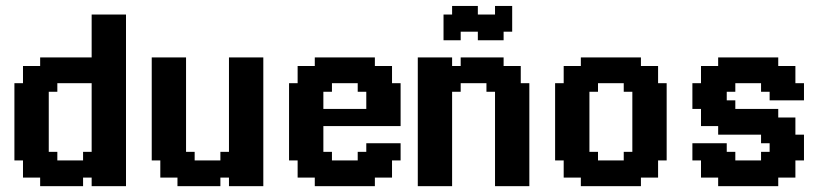

<svg xmlns="http://www.w3.org/2000/svg" viewBox="-20 -638 2834 658"><path d="M411.8 -588.2V-558.8H382.4V-588.2ZM382.4 -588.2V-558.8H352.9V-588.2ZM352.9 -588.2V-558.8H323.5V-588.2ZM323.5 -588.2V-558.8H294.1V-588.2ZM323.5 -558.8V-529.4H294.1V-558.8ZM323.5 -529.4V-500H294.1V-529.4ZM352.9 -529.4V-500H323.5V-529.4ZM382.4 -529.4V-500H352.9V-529.4ZM382.4 -558.8V-529.4H352.9V-558.8ZM411.8 -558.8V-529.4H382.4V-558.8ZM352.9 -558.8V-529.4H323.5V-558.8ZM411.8 -529.4V-500H382.4V-529.4ZM411.8 -500V-470.6H382.4V-500ZM411.8 -470.6V-441.2H382.4V-470.6ZM382.4 -470.6V-441.2H352.9V-470.6ZM352.9 -470.6V-441.2H323.5V-470.6ZM323.5 -470.6V-441.2H294.1V-470.6ZM323.5 -500V-470.6H294.1V-500ZM352.9 -500V-470.6H323.5V-500ZM382.4 -500V-470.6H352.9V-500ZM411.8 -441.2V-411.8H382.4V-441.2ZM382.4 -441.2V-411.8H352.9V-441.2ZM352.9 -441.2V-411.8H323.5V-441.2ZM411.8 -382.4V-352.9H382.4V-382.4ZM411.8 -411.8V-382.4H382.4V-411.8ZM352.9 -29.4V0H323.5V-29.4ZM382.4 -29.4V0H352.9V-29.4ZM411.8 -58.8V-29.4H382.4V-58.8ZM411.8 -88.2V-58.8H382.4V-88.2ZM411.8 -29.4V0H382.4V-29.4ZM264.7 -441.2V-411.8H235.3V-441.2ZM323.5 -441.2V-411.8H294.1V-441.2ZM235.3 -441.2V-411.8H205.9V-441.2ZM205.9 -441.2V-411.8H176.5V-441.2ZM176.5 -441.2V-411.8H147.1V-441.2ZM147.1 -441.2V-411.8H117.6V-441.2ZM117.6 -411.8V-382.4H88.2V-411.8ZM147.1 -411.8V-382.4H117.6V-411.8ZM147.1 -382.4V-352.9H117.6V-382.4ZM88.2 -411.8V-382.4H58.8V-411.8ZM88.2 -382.4V-352.9H58.8V-382.4ZM117.6 -382.4V-352.9H88.2V-382.4ZM147.1 -352.9V-323.5H117.6V-352.9ZM176.5 -352.9V-323.5H147.1V-352.9ZM117.6 -352.9V-323.5H88.2V-352.9ZM88.2 -352.9V-323.5H58.8V-352.9ZM58.8 -352.9V-323.5H29.4V-352.9ZM58.8 -323.5V-294.1H29.4V-323.5ZM58.8 -294.1V-264.7H29.4V-294.1ZM58.8 -264.7V-235.3H29.4V-264.7ZM58.8 -235.3V-205.9H29.4V-235.3ZM58.8 -205.9V-176.5H29.4V-205.9ZM58.8 -176.5V-147.1H29.4V-176.5ZM58.8 -147.1V-117.6H29.4V-147.1ZM58.8 -117.6V-88.2H29.4V-117.6ZM88.2 -117.6V-88.2H58.8V-117.6ZM88.2 -88.2V-58.8H58.8V-88.2ZM88.2 -58.8V-29.4H58.8V-58.8ZM117.6 -58.8V-29.4H88.2V-58.8ZM147.1 -58.8V-29.4H117.6V-58.8ZM176.5 -88.2V-58.8H147.1V-88.2ZM176.5 -117.6V-88.2H147.1V-117.6ZM147.1 -117.6V-88.2H117.6V-117.6ZM147.1 -88.2V-58.8H117.6V-88.2ZM117.6 -88.2V-58.8H88.2V-88.2ZM117.6 -117.6V-88.2H88.2V-117.6ZM117.6 -147.1V-117.6H88.2V-147.1ZM147.1 -147.1V-117.6H117.6V-147.1ZM147.1 -176.5V-147.1H117.6V-176.5ZM147.1 -205.9V-176.5H117.6V-205.9ZM147.1 -235.3V-205.9H117.6V-235.3ZM147.1 -264.7V-235.3H117.6V-264.7ZM147.1 -294.1V-264.7H117.6V-294.1ZM147.1 -323.5V-294.1H117.6V-323.5ZM117.6 -323.5V-294.1H88.2V-323.5ZM117.6 -294.1V-264.7H88.2V-294.1ZM117.6 -264.7V-235.3H88.2V-264.7ZM117.6 -235.3V-205.9H88.2V-235.3ZM117.6 -205.9V-176.5H88.2V-205.9ZM117.6 -176.5V-147.1H88.2V-176.5ZM88.2 -147.1V-117.6H58.8V-147.1ZM88.2 -176.5V-147.1H58.8V-176.5ZM88.2 -205.9V-176.5H58.8V-205.9ZM88.2 -235.3V-205.9H58.8V-235.3ZM88.2 -264.7V-235.3H58.8V-264.7ZM88.2 -294.1V-264.7H58.8V-294.1ZM88.2 -323.5V-294.1H58.8V-323.5ZM176.5 -58.8V-29.4H147.1V-58.8ZM176.5 -29.4V0H147.1V-29.4ZM147.1 -29.4V0H117.6V-29.4ZM205.9 -29.4V0H176.5V-29.4ZM235.3 -29.4V0H205.9V-29.4ZM264.7 -29.4V0H235.3V-29.4ZM323.5 -29.4V0H294.1V-29.4ZM323.5 -58.8V-29.4H294.1V-58.8ZM352.9 -58.8V-29.4H323.5V-58.8ZM382.4 -58.8V-29.4H352.9V-58.8ZM382.4 -294.1V-264.7H352.9V-294.1ZM382.4 -323.5V-294.1H352.9V-323.5ZM411.8 -352.9V-323.5H382.4V-352.9ZM382.4 -382.4V-352.9H352.9V-382.4ZM352.9 -411.8V-382.4H323.5V-411.8ZM323.5 -411.8V-382.4H294.1V-411.8ZM294.1 -411.8V-382.4H264.7V-411.8ZM294.1 -382.4V-352.9H264.7V-382.4ZM323.5 -352.9V-323.5H294.1V-352.9ZM352.9 -352.9V-323.5H323.5V-352.9ZM323.5 -323.5V-294.1H294.1V-323.5ZM323.5 -294.1V-264.7H294.1V-294.1ZM323.5 -264.7V-235.3H294.1V-264.7ZM264.7 -88.2V-58.8H235.3V-88.2ZM235.3 -88.2V-58.8H205.9V-88.2ZM205.9 -88.2V-58.8H176.5V-88.2ZM205.9 -58.8V-29.4H176.5V-58.8ZM235.3 -58.8V-29.4H205.9V-58.8ZM264.7 -58.8V-29.4H235.3V-58.8ZM294.1 -58.8V-29.4H264.7V-58.8ZM323.5 -88.2V-58.8H294.1V-88.2ZM352.9 -88.2V-58.8H323.5V-88.2ZM352.9 -294.1V-264.7H323.5V-294.1ZM352.9 -323.5V-294.1H323.5V-323.5ZM352.9 -382.4V-352.9H323.5V-382.4ZM323.5 -382.4V-352.9H294.1V-382.4ZM264.7 -411.8V-382.4H235.3V-411.8ZM235.3 -411.8V-382.4H205.9V-411.8ZM205.9 -411.8V-382.4H176.5V-411.8ZM176.5 -411.8V-382.4H147.1V-411.8ZM176.5 -382.4V-352.9H147.1V-382.4ZM205.9 -382.4V-352.9H176.5V-382.4ZM235.3 -382.4V-352.9H205.9V-382.4ZM264.7 -382.4V-352.9H235.3V-382.4ZM382.4 -411.8V-382.4H352.9V-411.8ZM382.4 -88.2V-58.8H352.9V-88.2ZM382.4 -352.9V-323.5H352.9V-352.9ZM411.8 -323.5V-294.1H382.4V-323.5ZM411.8 -294.1V-264.7H382.4V-294.1ZM411.8 -117.6V-88.2H382.4V-117.6ZM382.4 -117.6V-88.2H352.9V-117.6ZM352.9 -117.6V-88.2H323.5V-117.6ZM323.5 -117.6V-88.2H294.1V-117.6ZM352.9 -264.7V-235.3H323.5V-264.7ZM382.4 -264.7V-235.3H352.9V-264.7ZM411.8 -264.7V-235.3H382.4V-264.7ZM411.8 -235.3V-205.9H382.4V-235.3ZM411.8 -205.9V-176.5H382.4V-205.9ZM411.8 -176.5V-147.1H382.4V-176.5ZM382.4 -176.5V-147.1H352.9V-176.5ZM382.4 -147.1V-117.6H352.9V-147.1ZM352.9 -147.1V-117.6H323.5V-147.1ZM411.8 -147.1V-117.6H382.4V-147.1ZM323.5 -147.1V-117.6H294.1V-147.1ZM323.5 -176.5V-147.1H294.1V-176.5ZM323.5 -205.9V-176.5H294.1V-205.9ZM323.5 -235.3V-205.9H294.1V-235.3ZM352.9 -235.3V-205.9H323.5V-235.3ZM382.4 -235.3V-205.9H352.9V-235.3ZM382.4 -205.9V-176.5H352.9V-205.9ZM352.9 -176.5V-147.1H323.5V-176.5ZM352.9 -205.9V-176.5H323.5V-205.9ZM264.7 -441.2H294.1V-411.8H264.7ZM264.7 -88.2H294.1V-58.8H264.7ZM264.7 -117.6H294.1V-88.2H264.7Z M882.4 0H852.9V-29.4H882.4ZM852.9 0H823.5V-29.4H852.9ZM823.5 0H794.1V-29.4H823.5ZM882.4 -58.8H852.9V-88.2H882.4ZM882.4 -29.4H852.9V-58.8H882.4ZM823.5 -411.8H794.1V-441.2H823.5ZM852.9 -411.8H823.5V-441.2H852.9ZM882.4 -382.4H852.9V-411.8H882.4ZM882.4 -352.9H852.9V-382.4H882.4ZM882.4 -411.8H852.9V-441.2H882.4ZM735.3 0H705.9V-29.4H735.3ZM794.1 0H764.7V-29.4H794.1ZM705.9 0H676.5V-29.4H705.9ZM676.5 0H647.1V-29.4H676.5ZM647.1 0H617.6V-29.4H647.1ZM617.6 0H588.2V-29.4H617.6ZM588.2 -29.4H558.8V-58.8H588.2ZM617.6 -29.4H588.2V-58.8H617.6ZM617.6 -58.8H588.2V-88.2H617.6ZM558.8 -29.4H529.4V-58.8H558.8ZM558.8 -58.8H529.4V-88.2H558.8ZM588.2 -58.8H558.8V-88.2H588.2ZM617.6 -88.2H588.2V-117.6H617.6ZM647.1 -88.2H617.6V-117.6H647.1ZM588.2 -88.2H558.8V-117.6H588.2ZM558.8 -88.2H529.4V-117.6H558.8ZM529.4 -88.2H500V-117.6H529.4ZM529.4 -117.6H500V-147.1H529.4ZM529.4 -147.1H500V-176.5H529.4ZM529.4 -176.5H500V-205.9H529.4ZM529.4 -205.9H500V-235.3H529.4ZM529.4 -235.3H500V-264.7H529.4ZM529.4 -264.7H500V-294.1H529.4ZM529.4 -294.1H500V-323.5H529.4ZM529.4 -323.5H500V-352.9H529.4ZM558.8 -323.5H529.4V-352.9H558.8ZM558.8 -352.9H529.4V-382.4H558.8ZM558.8 -382.4H529.4V-411.8H558.8ZM588.2 -382.4H558.8V-411.8H588.2ZM617.6 -382.4H588.2V-411.8H617.6ZM617.6 -323.5H588.2V-352.9H617.6ZM617.6 -352.9H588.2V-382.4H617.6ZM588.2 -352.9H558.8V-382.4H588.2ZM588.2 -323.5H558.8V-352.9H588.2ZM588.2 -294.1H558.8V-323.5H588.2ZM617.6 -294.1H588.2V-323.5H617.6ZM617.6 -264.7H588.2V-294.1H617.6ZM617.6 -235.3H588.2V-264.7H617.6ZM617.6 -205.9H588.2V-235.3H617.6ZM617.6 -176.5H588.2V-205.9H617.6ZM617.6 -147.1H588.2V-176.5H617.6ZM617.6 -117.6H588.2V-147.1H617.6ZM588.2 -117.6H558.8V-147.1H588.2ZM588.2 -147.1H558.8V-176.5H588.2ZM588.2 -176.5H558.8V-205.9H588.2ZM588.2 -205.9H558.8V-235.3H588.2ZM588.2 -235.3H558.8V-264.7H588.2ZM588.2 -264.7H558.8V-294.1H588.2ZM558.8 -294.1H529.4V-323.5H558.8ZM558.8 -264.7H529.4V-294.1H558.8ZM558.8 -235.3H529.4V-264.7H558.8ZM558.8 -205.9H529.4V-235.3H558.8ZM558.8 -176.5H529.4V-205.9H558.8ZM558.8 -147.1H529.4V-176.5H558.8ZM558.8 -117.6H529.4V-147.1H558.8ZM617.6 -411.8H588.2V-441.2H617.6ZM794.1 -411.8H764.7V-441.2H794.1ZM794.1 -382.4H764.7V-411.8H794.1ZM823.5 -382.4H794.1V-411.8H823.5ZM852.9 -382.4H823.5V-411.8H852.9ZM852.9 -147.1H823.5V-176.5H852.9ZM852.9 -117.6H823.5V-147.1H852.9ZM882.4 -88.2H852.9V-117.6H882.4ZM852.9 -58.8H823.5V-88.2H852.9ZM823.5 -29.4H794.1V-58.8H823.5ZM794.1 -29.4H764.7V-58.8H794.1ZM764.7 -29.4H735.3V-58.8H764.7ZM764.7 -58.8H735.3V-88.2H764.7ZM764.7 -88.2H735.3V-117.6H764.7ZM794.1 -88.2H764.7V-117.6H794.1ZM823.5 -88.2H794.1V-117.6H823.5ZM794.1 -117.6H764.7V-147.1H794.1ZM794.1 -147.1H764.7V-176.5H794.1ZM794.1 -176.5H764.7V-205.9H794.1ZM794.1 -352.9H764.7V-382.4H794.1ZM823.5 -352.9H794.1V-382.4H823.5ZM823.5 -147.1H794.1V-176.5H823.5ZM823.5 -117.6H794.1V-147.1H823.5ZM823.5 -58.8H794.1V-88.2H823.5ZM794.1 -58.8H764.7V-88.2H794.1ZM735.3 -29.4H705.9V-58.8H735.3ZM705.9 -29.4H676.5V-58.8H705.9ZM676.5 -29.4H647.1V-58.8H676.5ZM647.1 -29.4H617.6V-58.8H647.1ZM647.1 -58.8H617.6V-88.2H647.1ZM676.5 -58.8H647.1V-88.2H676.5ZM705.9 -58.8H676.5V-88.2H705.9ZM735.3 -58.8H705.9V-88.2H735.3ZM852.9 -29.4H823.5V-58.8H852.9ZM852.9 -352.9H823.5V-382.4H852.9ZM852.9 -88.2H823.5V-117.6H852.9ZM882.4 -117.6H852.9V-147.1H882.4ZM882.4 -147.1H852.9V-176.5H882.4ZM882.4 -323.5H852.9V-352.9H882.4ZM852.9 -323.5H823.5V-352.9H852.9ZM823.5 -323.5H794.1V-352.9H823.5ZM794.1 -323.5H764.7V-352.9H794.1ZM823.5 -176.5H794.1V-205.9H823.5ZM852.9 -176.5H823.5V-205.9H852.9ZM882.4 -176.5H852.9V-205.9H882.4ZM882.4 -205.9H852.9V-235.3H882.4ZM882.4 -235.3H852.9V-264.7H882.4ZM882.4 -264.7H852.9V-294.1H882.4ZM852.9 -264.7H823.5V-294.1H852.9ZM852.9 -294.1H823.5V-323.5H852.9ZM823.5 -294.1H794.1V-323.5H823.5ZM882.4 -294.1H852.9V-323.5H882.4ZM794.1 -294.1H764.7V-323.5H794.1ZM794.1 -264.7H764.7V-294.1H794.1ZM794.1 -235.3H764.7V-264.7H794.1ZM794.1 -205.9H764.7V-235.3H794.1ZM823.5 -205.9H794.1V-235.3H823.5ZM852.9 -205.9H823.5V-235.3H852.9ZM852.9 -235.3H823.5V-264.7H852.9ZM823.5 -264.7H794.1V-294.1H823.5ZM823.5 -235.3H794.1V-264.7H823.5ZM588.2 -411.8H558.8V-441.2H588.2ZM558.8 -411.8H529.4V-441.2H558.8ZM529.4 -411.8H500V-441.2H529.4ZM529.4 -382.4H500V-411.8H529.4ZM529.4 -352.9H500V-382.4H529.4Z M1088.2 -441.2H1117.6V-411.8H1088.2ZM1117.6 -441.2H1147.1V-411.8H1117.6ZM1058.8 -441.2H1088.2V-411.8H1058.8ZM1147.1 -441.2H1176.5V-411.8H1147.1ZM1176.5 -441.2H1205.9V-411.8H1176.5ZM1205.9 -441.2H1235.3V-411.8H1205.9ZM1235.3 -441.2H1264.7V-411.8H1235.3ZM1264.7 -411.8H1294.1V-382.4H1264.7ZM1235.3 -411.8H1264.7V-382.4H1235.3ZM1235.3 -382.4H1264.7V-352.9H1235.3ZM1294.1 -411.8H1323.5V-382.4H1294.1ZM1294.1 -382.4H1323.5V-352.9H1294.1ZM1264.7 -382.4H1294.1V-352.9H1264.7ZM1235.3 -352.9H1264.7V-323.5H1235.3ZM1205.9 -352.9H1235.3V-323.5H1205.9ZM1264.7 -352.9H1294.1V-323.5H1264.7ZM1294.1 -352.9H1323.5V-323.5H1294.1ZM1323.5 -352.9H1352.9V-323.5H1323.5ZM1323.5 -323.5H1352.9V-294.1H1323.5ZM1323.5 -147.1H1352.9V-117.6H1323.5ZM1323.5 -117.6H1352.9V-88.2H1323.5ZM1294.1 -117.6H1323.5V-88.2H1294.1ZM1294.1 -88.2H1323.5V-58.8H1294.1ZM1294.1 -58.8H1323.5V-29.4H1294.1ZM1264.7 -58.8H1294.1V-29.4H1264.7ZM1235.3 -58.8H1264.7V-29.4H1235.3ZM1205.9 -88.2H1235.3V-58.8H1205.9ZM1205.9 -117.6H1235.3V-88.2H1205.9ZM1235.3 -117.6H1264.7V-88.2H1235.3ZM1235.3 -88.2H1264.7V-58.8H1235.3ZM1264.7 -88.2H1294.1V-58.8H1264.7ZM1264.7 -117.6H1294.1V-88.2H1264.7ZM1264.7 -147.1H1294.1V-117.6H1264.7ZM1235.3 -147.1H1264.7V-117.6H1235.3ZM1235.3 -323.5H1264.7V-294.1H1235.3ZM1264.7 -323.5H1294.1V-294.1H1264.7ZM1294.1 -147.1H1323.5V-117.6H1294.1ZM1294.1 -323.5H1323.5V-294.1H1294.1ZM1205.9 -58.8H1235.3V-29.4H1205.9ZM1205.9 -29.4H1235.3V0H1205.9ZM1235.3 -29.4H1264.7V0H1235.3ZM1176.5 -29.4H1205.9V0H1176.5ZM1147.1 -29.4H1176.5V0H1147.1ZM1117.6 -29.4H1147.1V0H1117.6ZM1088.2 -29.4H1117.6V0H1088.2ZM1058.8 -29.4H1088.2V0H1058.8ZM1058.8 -58.8H1088.2V-29.4H1058.8ZM1029.4 -58.8H1058.8V-29.4H1029.4ZM1000 -58.8H1029.4V-29.4H1000ZM1000 -88.2H1029.4V-58.8H1000ZM970.6 -117.6H1000V-88.2H970.6ZM1000 -117.6H1029.4V-88.2H1000ZM970.6 -147.1H1000V-117.6H970.6ZM970.6 -176.5H1000V-147.1H970.6ZM970.6 -205.9H1000V-176.5H970.6ZM970.6 -235.3H1000V-205.9H970.6ZM970.6 -264.7H1000V-235.3H970.6ZM970.6 -294.1H1000V-264.7H970.6ZM1000 -294.1H1029.4V-264.7H1000ZM1000 -323.5H1029.4V-294.1H1000ZM970.6 -323.5H1000V-294.1H970.6ZM970.6 -352.9H1000V-323.5H970.6ZM1000 -352.9H1029.4V-323.5H1000ZM1000 -382.4H1029.4V-352.9H1000ZM1000 -411.8H1029.4V-382.4H1000ZM1029.4 -411.8H1058.8V-382.4H1029.4ZM1058.8 -411.8H1088.2V-382.4H1058.8ZM1088.2 -411.8H1117.6V-382.4H1088.2ZM1088.2 -382.4H1117.6V-352.9H1088.2ZM1088.2 -352.9H1117.6V-323.5H1088.2ZM1058.8 -352.9H1088.2V-323.5H1058.8ZM1029.4 -352.9H1058.8V-323.5H1029.4ZM1058.8 -323.5H1088.2V-294.1H1058.8ZM1058.8 -294.1H1088.2V-264.7H1058.8ZM1058.8 -264.7H1088.2V-235.3H1058.8ZM1058.8 -235.3H1088.2V-205.9H1058.8ZM1058.8 -205.9H1088.2V-176.5H1058.8ZM1058.8 -176.5H1088.2V-147.1H1058.8ZM1058.8 -147.1H1088.2V-117.6H1058.8ZM1058.8 -117.6H1088.2V-88.2H1058.8ZM1088.2 -117.6H1117.6V-88.2H1088.2ZM1088.2 -88.2H1117.6V-58.8H1088.2ZM1117.6 -88.2H1147.1V-58.8H1117.6ZM1147.1 -88.2H1176.5V-58.8H1147.1ZM1176.5 -88.2H1205.9V-58.8H1176.5ZM1176.5 -58.8H1205.9V-29.4H1176.5ZM1147.1 -58.8H1176.5V-29.4H1147.1ZM1117.6 -58.8H1147.1V-29.4H1117.6ZM1088.2 -58.8H1117.6V-29.4H1088.2ZM1058.8 -88.2H1088.2V-58.8H1058.8ZM1029.4 -88.2H1058.8V-58.8H1029.4ZM1029.4 -117.6H1058.8V-88.2H1029.4ZM1029.4 -147.1H1058.8V-117.6H1029.4ZM1029.4 -176.5H1058.8V-147.1H1029.4ZM1000 -176.5H1029.4V-147.1H1000ZM1000 -147.1H1029.4V-117.6H1000ZM1000 -205.9H1029.4V-176.5H1000ZM1000 -235.3H1029.4V-205.9H1000ZM1000 -264.7H1029.4V-235.3H1000ZM1029.4 -264.7H1058.8V-235.3H1029.4ZM1029.4 -235.3H1058.8V-205.9H1029.4ZM1029.4 -205.9H1058.8V-176.5H1029.4ZM1029.4 -294.1H1058.8V-264.7H1029.4ZM1029.4 -323.5H1058.8V-294.1H1029.4ZM1029.4 -382.4H1058.8V-352.9H1029.4ZM1058.8 -382.4H1088.2V-352.9H1058.8ZM1117.6 -411.8H1147.1V-382.4H1117.6ZM1147.1 -411.8H1176.5V-382.4H1147.1ZM1176.5 -411.8H1205.9V-382.4H1176.5ZM1205.9 -411.8H1235.3V-382.4H1205.9ZM1205.9 -382.4H1235.3V-352.9H1205.9ZM1176.5 -382.4H1205.9V-352.9H1176.5ZM1147.1 -382.4H1176.5V-352.9H1147.1ZM1117.6 -382.4H1147.1V-352.9H1117.6ZM1323.5 -294.1H1352.9V-264.7H1323.5ZM1294.1 -294.1H1323.5V-264.7H1294.1ZM1264.7 -294.1H1294.1V-264.7H1264.7ZM1235.3 -294.1H1264.7V-264.7H1235.3ZM1323.5 -264.7H1352.9V-235.3H1323.5ZM1294.1 -264.7H1323.5V-235.3H1294.1ZM1264.7 -264.7H1294.1V-235.3H1264.7ZM1235.3 -264.7H1264.7V-235.3H1235.3ZM1205.9 -264.7H1235.3V-235.3H1205.9ZM1176.5 -264.7H1205.9V-235.3H1176.5ZM1147.1 -264.7H1176.5V-235.3H1147.1ZM1117.6 -264.7H1147.1V-235.3H1117.6ZM1088.2 -264.7H1117.6V-235.3H1088.2ZM1088.2 -235.3H1117.6V-205.9H1088.2ZM1117.6 -235.3H1147.1V-205.9H1117.6ZM1147.1 -235.3H1176.5V-205.9H1147.1ZM1176.5 -235.3H1205.9V-205.9H1176.5ZM1205.9 -235.3H1235.3V-205.9H1205.9ZM1235.3 -235.3H1264.7V-205.9H1235.3ZM1264.7 -235.3H1294.1V-205.9H1264.7ZM1294.1 -235.3H1323.5V-205.9H1294.1ZM1323.5 -235.3H1352.9V-205.9H1323.5Z M1411.8 -441.2H1441.2V-411.8H1411.8ZM1441.2 -441.2H1470.6V-411.8H1441.2ZM1470.6 -441.2H1500V-411.8H1470.6ZM1411.8 -382.4H1441.2V-352.9H1411.8ZM1411.8 -411.8H1441.2V-382.4H1411.8ZM1470.6 -29.4H1500V0H1470.6ZM1441.2 -29.4H1470.6V0H1441.2ZM1411.8 -58.8H1441.2V-29.4H1411.8ZM1411.8 -88.2H1441.2V-58.8H1411.8ZM1411.8 -29.4H1441.2V0H1411.8ZM1558.8 -441.2H1588.2V-411.8H1558.8ZM1500 -441.2H1529.4V-411.8H1500ZM1588.2 -441.2H1617.6V-411.8H1588.2ZM1617.6 -441.2H1647.1V-411.8H1617.6ZM1647.1 -441.2H1676.5V-411.8H1647.1ZM1676.5 -441.2H1705.9V-411.8H1676.5ZM1705.9 -411.8H1735.3V-382.4H1705.9ZM1676.5 -411.8H1705.9V-382.4H1676.5ZM1676.5 -382.4H1705.9V-352.9H1676.5ZM1735.3 -411.8H1764.7V-382.4H1735.3ZM1735.3 -382.4H1764.7V-352.9H1735.3ZM1705.9 -382.4H1735.3V-352.9H1705.9ZM1676.5 -352.9H1705.9V-323.5H1676.5ZM1647.1 -352.9H1676.5V-323.5H1647.1ZM1705.9 -352.9H1735.3V-323.5H1705.9ZM1735.3 -352.9H1764.7V-323.5H1735.3ZM1764.7 -352.9H1794.1V-323.5H1764.7ZM1764.7 -323.5H1794.1V-294.1H1764.7ZM1764.7 -294.1H1794.1V-264.7H1764.7ZM1764.7 -264.7H1794.1V-235.3H1764.7ZM1764.7 -235.3H1794.1V-205.9H1764.7ZM1764.7 -205.9H1794.1V-176.5H1764.7ZM1764.7 -176.5H1794.1V-147.1H1764.7ZM1764.7 -147.1H1794.1V-117.6H1764.7ZM1764.7 -117.6H1794.1V-88.2H1764.7ZM1735.3 -117.6H1764.7V-88.2H1735.3ZM1735.3 -88.2H1764.7V-58.8H1735.3ZM1735.3 -58.8H1764.7V-29.4H1735.3ZM1705.9 -58.8H1735.3V-29.4H1705.9ZM1676.5 -58.8H1705.9V-29.4H1676.5ZM1676.5 -117.6H1705.9V-88.2H1676.5ZM1676.5 -88.2H1705.9V-58.8H1676.5ZM1705.9 -88.2H1735.3V-58.8H1705.9ZM1705.9 -117.6H1735.3V-88.2H1705.9ZM1705.9 -147.1H1735.3V-117.6H1705.9ZM1676.5 -147.1H1705.9V-117.6H1676.5ZM1676.5 -176.5H1705.9V-147.1H1676.5ZM1676.5 -205.9H1705.9V-176.5H1676.5ZM1676.5 -235.3H1705.9V-205.9H1676.5ZM1676.5 -264.7H1705.9V-235.3H1676.5ZM1676.5 -294.1H1705.9V-264.7H1676.5ZM1676.5 -323.5H1705.9V-294.1H1676.5ZM1705.9 -323.5H1735.3V-294.1H1705.9ZM1705.9 -294.1H1735.3V-264.7H1705.9ZM1705.9 -264.7H1735.3V-235.3H1705.9ZM1705.9 -235.3H1735.3V-205.9H1705.9ZM1705.9 -205.9H1735.3V-176.5H1705.9ZM1705.9 -176.5H1735.3V-147.1H1705.9ZM1735.3 -147.1H1764.7V-117.6H1735.3ZM1735.3 -176.5H1764.7V-147.1H1735.3ZM1735.3 -205.9H1764.7V-176.5H1735.3ZM1735.3 -235.3H1764.7V-205.9H1735.3ZM1735.3 -264.7H1764.7V-235.3H1735.3ZM1735.3 -294.1H1764.7V-264.7H1735.3ZM1735.3 -323.5H1764.7V-294.1H1735.3ZM1676.5 -29.4H1705.9V0H1676.5ZM1500 -29.4H1529.4V0H1500ZM1500 -58.8H1529.4V-29.4H1500ZM1470.6 -58.8H1500V-29.4H1470.6ZM1441.2 -58.8H1470.6V-29.4H1441.2ZM1441.2 -294.1H1470.6V-264.7H1441.2ZM1441.2 -323.5H1470.6V-294.1H1441.2ZM1411.8 -352.9H1441.2V-323.5H1411.8ZM1441.2 -382.4H1470.6V-352.9H1441.2ZM1470.6 -411.8H1500V-382.4H1470.6ZM1500 -411.8H1529.4V-382.4H1500ZM1529.4 -411.8H1558.8V-382.4H1529.4ZM1529.4 -382.4H1558.8V-352.9H1529.4ZM1529.4 -352.9H1558.8V-323.5H1529.4ZM1500 -352.9H1529.4V-323.5H1500ZM1470.6 -352.9H1500V-323.5H1470.6ZM1500 -323.5H1529.4V-294.1H1500ZM1500 -294.1H1529.4V-264.7H1500ZM1500 -264.7H1529.4V-235.3H1500ZM1500 -88.2H1529.4V-58.8H1500ZM1470.6 -88.2H1500V-58.8H1470.6ZM1470.6 -294.1H1500V-264.7H1470.6ZM1470.6 -323.5H1500V-294.1H1470.6ZM1470.6 -382.4H1500V-352.9H1470.6ZM1500 -382.4H1529.4V-352.9H1500ZM1558.8 -411.8H1588.2V-382.4H1558.8ZM1588.2 -411.8H1617.6V-382.4H1588.2ZM1617.6 -411.8H1647.1V-382.4H1617.6ZM1647.1 -411.8H1676.5V-382.4H1647.1ZM1647.1 -382.4H1676.5V-352.9H1647.1ZM1617.6 -382.4H1647.1V-352.9H1617.6ZM1588.2 -382.4H1617.6V-352.9H1588.2ZM1558.8 -382.4H1588.2V-352.9H1558.8ZM1441.2 -411.8H1470.6V-382.4H1441.2ZM1441.2 -88.2H1470.6V-58.8H1441.2ZM1441.2 -352.9H1470.6V-323.5H1441.2ZM1411.8 -323.5H1441.2V-294.1H1411.8ZM1411.8 -294.1H1441.2V-264.7H1411.8ZM1411.8 -117.6H1441.2V-88.2H1411.8ZM1441.2 -117.6H1470.6V-88.2H1441.2ZM1470.6 -117.6H1500V-88.2H1470.6ZM1500 -117.6H1529.4V-88.2H1500ZM1470.6 -264.7H1500V-235.3H1470.6ZM1441.2 -264.7H1470.6V-235.3H1441.2ZM1411.8 -264.7H1441.2V-235.3H1411.8ZM1411.8 -235.3H1441.2V-205.9H1411.8ZM1411.8 -205.9H1441.2V-176.5H1411.8ZM1411.8 -176.5H1441.2V-147.1H1411.8ZM1441.2 -176.5H1470.6V-147.1H1441.2ZM1441.2 -147.1H1470.6V-117.6H1441.2ZM1470.6 -147.1H1500V-117.6H1470.6ZM1411.8 -147.1H1441.2V-117.6H1411.8ZM1500 -147.1H1529.4V-117.6H1500ZM1500 -176.5H1529.4V-147.1H1500ZM1500 -205.9H1529.4V-176.5H1500ZM1500 -235.3H1529.4V-205.9H1500ZM1470.6 -235.3H1500V-205.9H1470.6ZM1441.2 -235.3H1470.6V-205.9H1441.2ZM1441.2 -205.9H1470.6V-176.5H1441.2ZM1470.6 -176.5H1500V-147.1H1470.6ZM1470.6 -205.9H1500V-176.5H1470.6ZM1705.9 -29.4H1735.3V0H1705.9ZM1735.3 -29.4H1764.7V0H1735.3ZM1764.7 -29.4H1794.1V0H1764.7ZM1764.7 -58.8H1794.1V-29.4H1764.7ZM1764.7 -88.2H1794.1V-58.8H1764.7ZM1500 -529.4H1529.4V-500H1500ZM1500 -558.8H1529.4V-529.4H1500ZM1529.4 -558.8H1558.8V-529.4H1529.4ZM1529.4 -588.2H1558.8V-558.8H1529.4ZM1558.8 -588.2H1588.2V-558.8H1558.8ZM1558.8 -558.8H1588.2V-529.4H1558.8ZM1588.2 -558.8H1617.6V-529.4H1588.2ZM1617.6 -558.8H1647.1V-529.4H1617.6ZM1647.1 -558.8H1676.5V-529.4H1647.1ZM1647.1 -588.2H1676.5V-558.8H1647.1ZM1676.5 -588.2H1705.9V-558.8H1676.5ZM1647.1 -529.4H1676.5V-500H1647.1ZM1617.6 -529.4H1647.1V-500H1617.6ZM1676.5 -558.8H1705.9V-529.4H1676.5ZM1529.4 -529.4H1558.8V-500H1529.4ZM1588.2 -588.2H1617.6V-558.8H1588.2ZM1617.6 -588.2H1647.1V-558.8H1617.6ZM1558.8 -617.6H1588.2V-588.2H1558.8ZM1529.4 -617.6H1558.8V-588.2H1529.4ZM1500 -588.2H1529.4V-558.8H1500ZM1588.2 -617.6H1617.6V-588.2H1588.2ZM1676.5 -529.4H1705.9V-500H1676.5ZM1676.5 -617.6H1705.9V-588.2H1676.5ZM1705.9 -617.6H1735.3V-588.2H1705.9ZM1705.9 -588.2H1735.3V-558.8H1705.9ZM1705.9 -558.8H1735.3V-529.4H1705.9Z M2000 -441.2H2029.4V-411.8H2000ZM2029.4 -441.2H2058.8V-411.8H2029.4ZM1970.6 -441.2H2000V-411.8H1970.6ZM2058.8 -441.2H2088.2V-411.8H2058.8ZM2088.2 -441.2H2117.6V-411.8H2088.2ZM2117.6 -441.2H2147.1V-411.8H2117.6ZM2147.1 -441.2H2176.5V-411.8H2147.1ZM2176.5 -411.8H2205.9V-382.4H2176.5ZM2147.1 -411.8H2176.5V-382.4H2147.1ZM2147.1 -382.4H2176.5V-352.9H2147.1ZM2205.9 -411.8H2235.3V-382.4H2205.9ZM2205.9 -382.4H2235.3V-352.9H2205.9ZM2176.5 -382.4H2205.9V-352.9H2176.5ZM2147.1 -352.9H2176.5V-323.5H2147.1ZM2117.6 -352.9H2147.1V-323.5H2117.6ZM2176.5 -352.9H2205.9V-323.5H2176.5ZM2205.9 -352.9H2235.3V-323.5H2205.9ZM2235.3 -352.9H2264.7V-323.5H2235.3ZM2235.3 -323.5H2264.7V-294.1H2235.3ZM2235.3 -294.1H2264.7V-264.7H2235.3ZM2235.3 -264.7H2264.7V-235.3H2235.3ZM2235.3 -235.3H2264.7V-205.9H2235.3ZM2235.3 -205.9H2264.7V-176.5H2235.3ZM2235.3 -176.5H2264.7V-147.1H2235.3ZM2235.3 -147.1H2264.7V-117.6H2235.3ZM2235.3 -117.6H2264.7V-88.2H2235.3ZM2205.9 -117.6H2235.3V-88.2H2205.9ZM2205.9 -88.2H2235.3V-58.8H2205.9ZM2205.9 -58.8H2235.3V-29.4H2205.9ZM2176.5 -58.8H2205.9V-29.4H2176.5ZM2147.1 -58.8H2176.5V-29.4H2147.1ZM2117.6 -88.2H2147.1V-58.8H2117.6ZM2117.6 -117.6H2147.1V-88.2H2117.6ZM2147.1 -117.6H2176.5V-88.2H2147.1ZM2147.1 -88.2H2176.5V-58.8H2147.1ZM2176.5 -88.2H2205.9V-58.8H2176.5ZM2176.5 -117.6H2205.9V-88.2H2176.5ZM2176.5 -147.1H2205.9V-117.6H2176.5ZM2147.1 -147.1H2176.5V-117.6H2147.1ZM2147.1 -176.5H2176.5V-147.1H2147.1ZM2147.1 -205.9H2176.5V-176.5H2147.1ZM2147.1 -235.3H2176.5V-205.9H2147.1ZM2147.1 -264.7H2176.5V-235.3H2147.1ZM2147.1 -294.1H2176.5V-264.7H2147.1ZM2147.1 -323.5H2176.5V-294.1H2147.1ZM2176.5 -323.5H2205.9V-294.1H2176.5ZM2176.5 -294.1H2205.9V-264.7H2176.5ZM2176.5 -264.7H2205.9V-235.3H2176.5ZM2176.5 -235.3H2205.9V-205.9H2176.5ZM2176.5 -205.9H2205.9V-176.5H2176.5ZM2176.5 -176.5H2205.9V-147.1H2176.5ZM2205.9 -147.1H2235.3V-117.6H2205.9ZM2205.9 -176.5H2235.3V-147.1H2205.9ZM2205.9 -205.9H2235.3V-176.5H2205.9ZM2205.9 -235.3H2235.3V-205.9H2205.9ZM2205.9 -264.7H2235.3V-235.3H2205.9ZM2205.9 -294.1H2235.3V-264.7H2205.9ZM2205.9 -323.5H2235.3V-294.1H2205.9ZM2117.6 -58.8H2147.1V-29.4H2117.6ZM2117.6 -29.4H2147.1V0H2117.6ZM2147.1 -29.4H2176.5V0H2147.1ZM2088.2 -29.4H2117.6V0H2088.2ZM2058.8 -29.4H2088.2V0H2058.8ZM2029.4 -29.4H2058.8V0H2029.4ZM2000 -29.4H2029.4V0H2000ZM1970.6 -29.4H2000V0H1970.6ZM1970.6 -58.8H2000V-29.4H1970.6ZM1941.2 -58.8H1970.6V-29.4H1941.2ZM1911.8 -58.8H1941.2V-29.4H1911.8ZM1911.8 -88.2H1941.2V-58.8H1911.8ZM1882.4 -117.6H1911.8V-88.2H1882.4ZM1911.8 -117.6H1941.2V-88.2H1911.8ZM1882.4 -147.1H1911.8V-117.6H1882.4ZM1882.4 -176.5H1911.8V-147.1H1882.4ZM1882.4 -205.9H1911.8V-176.5H1882.4ZM1882.4 -235.3H1911.8V-205.9H1882.4ZM1882.4 -264.7H1911.8V-235.3H1882.4ZM1882.4 -294.1H1911.8V-264.7H1882.4ZM1911.8 -294.1H1941.2V-264.7H1911.8ZM1911.8 -323.5H1941.2V-294.1H1911.8ZM1882.4 -323.5H1911.8V-294.1H1882.4ZM1882.4 -352.9H1911.8V-323.5H1882.4ZM1911.8 -352.9H1941.2V-323.5H1911.8ZM1911.8 -382.4H1941.2V-352.9H1911.8ZM1911.8 -411.8H1941.2V-382.4H1911.8ZM1941.2 -411.8H1970.6V-382.4H1941.2ZM1970.6 -411.8H2000V-382.4H1970.6ZM2000 -411.8H2029.4V-382.4H2000ZM2000 -382.4H2029.4V-352.9H2000ZM2000 -352.9H2029.4V-323.5H2000ZM1970.6 -352.9H2000V-323.5H1970.6ZM1941.2 -352.9H1970.6V-323.5H1941.2ZM1970.6 -323.5H2000V-294.1H1970.6ZM1970.6 -294.1H2000V-264.7H1970.6ZM1970.6 -264.7H2000V-235.3H1970.6ZM1970.6 -235.3H2000V-205.9H1970.6ZM1970.6 -205.9H2000V-176.5H1970.6ZM1970.6 -176.5H2000V-147.1H1970.6ZM1970.6 -147.1H2000V-117.6H1970.6ZM1970.6 -117.6H2000V-88.2H1970.6ZM2000 -117.6H2029.4V-88.2H2000ZM2000 -88.2H2029.4V-58.8H2000ZM2029.4 -88.2H2058.8V-58.8H2029.4ZM2058.8 -88.2H2088.2V-58.8H2058.8ZM2088.2 -88.2H2117.6V-58.8H2088.2ZM2088.2 -58.8H2117.6V-29.4H2088.2ZM2058.8 -58.8H2088.2V-29.4H2058.8ZM2029.4 -58.8H2058.8V-29.4H2029.4ZM2000 -58.8H2029.4V-29.4H2000ZM1970.6 -88.2H2000V-58.8H1970.6ZM1941.2 -88.2H1970.6V-58.8H1941.2ZM1941.2 -117.6H1970.6V-88.2H1941.2ZM1941.2 -147.1H1970.6V-117.6H1941.2ZM1941.2 -176.5H1970.6V-147.1H1941.2ZM1911.8 -176.5H1941.2V-147.1H1911.8ZM1911.8 -147.1H1941.2V-117.6H1911.8ZM1911.8 -205.9H1941.2V-176.5H1911.8ZM1911.8 -235.3H1941.2V-205.9H1911.8ZM1911.8 -264.7H1941.2V-235.3H1911.8ZM1941.2 -264.7H1970.6V-235.3H1941.2ZM1941.2 -235.3H1970.6V-205.9H1941.2ZM1941.2 -205.9H1970.6V-176.5H1941.2ZM1941.2 -294.1H1970.6V-264.7H1941.2ZM1941.2 -323.5H1970.6V-294.1H1941.2ZM1941.2 -382.4H1970.6V-352.9H1941.2ZM1970.6 -382.4H2000V-352.9H1970.6ZM2029.4 -411.8H2058.8V-382.4H2029.4ZM2058.8 -411.8H2088.2V-382.4H2058.8ZM2088.2 -411.8H2117.6V-382.4H2088.2ZM2117.6 -411.8H2147.1V-382.4H2117.6ZM2117.6 -382.4H2147.1V-352.9H2117.6ZM2088.2 -382.4H2117.6V-352.9H2088.2ZM2058.8 -382.4H2088.2V-352.9H2058.8ZM2029.4 -382.4H2058.8V-352.9H2029.4Z M2676.5 -352.9H2705.9V-323.5H2676.5ZM2647.1 -352.9H2676.5V-323.5H2647.1ZM2617.6 -352.9H2647.1V-323.5H2617.6ZM2617.6 -382.4H2647.1V-352.9H2617.6ZM2588.2 -382.4H2617.6V-352.9H2588.2ZM2647.1 -382.4H2676.5V-352.9H2647.1ZM2676.5 -382.4H2705.9V-352.9H2676.5ZM2647.1 -411.8H2676.5V-382.4H2647.1ZM2617.6 -411.8H2647.1V-382.4H2617.6ZM2588.2 -411.8H2617.6V-382.4H2588.2ZM2588.2 -441.2H2617.6V-411.8H2588.2ZM2617.6 -441.2H2647.1V-411.8H2617.6ZM2558.8 -441.2H2588.2V-411.8H2558.8ZM2529.4 -441.2H2558.8V-411.8H2529.4ZM2500 -441.2H2529.4V-411.8H2500ZM2470.6 -411.8H2500V-382.4H2470.6ZM2441.2 -411.8H2470.6V-382.4H2441.2ZM2441.2 -441.2H2470.6V-411.8H2441.2ZM2470.6 -441.2H2500V-411.8H2470.6ZM2500 -411.8H2529.4V-382.4H2500ZM2500 -382.4H2529.4V-352.9H2500ZM2529.4 -382.4H2558.8V-352.9H2529.4ZM2558.8 -382.4H2588.2V-352.9H2558.8ZM2558.8 -411.8H2588.2V-382.4H2558.8ZM2529.4 -411.8H2558.8V-382.4H2529.4ZM2470.6 -382.4H2500V-352.9H2470.6ZM2441.2 -382.4H2470.6V-352.9H2441.2ZM2411.8 -382.4H2441.2V-352.9H2411.8ZM2382.4 -382.4H2411.8V-352.9H2382.4ZM2382.4 -411.8H2411.8V-382.4H2382.4ZM2411.8 -411.8H2441.2V-382.4H2411.8ZM2441.2 -352.9H2470.6V-323.5H2441.2ZM2470.6 -352.9H2500V-323.5H2470.6ZM2411.8 -352.9H2441.2V-323.5H2411.8ZM2382.4 -352.9H2411.8V-323.5H2382.4ZM2352.9 -352.9H2382.4V-323.5H2352.9ZM2382.4 -323.5H2411.8V-294.1H2382.4ZM2352.9 -323.5H2382.4V-294.1H2352.9ZM2352.9 -294.1H2382.4V-264.7H2352.9ZM2382.4 -294.1H2411.8V-264.7H2382.4ZM2411.8 -323.5H2441.2V-294.1H2411.8ZM2441.2 -323.5H2470.6V-294.1H2441.2ZM2441.2 -294.1H2470.6V-264.7H2441.2ZM2470.6 -294.1H2500V-264.7H2470.6ZM2411.8 -294.1H2441.2V-264.7H2411.8ZM2411.8 -264.7H2441.2V-235.3H2411.8ZM2382.4 -264.7H2411.8V-235.3H2382.4ZM2411.8 -235.3H2441.2V-205.9H2411.8ZM2382.4 -235.3H2411.8V-205.9H2382.4ZM2441.2 -264.7H2470.6V-235.3H2441.2ZM2470.6 -264.7H2500V-235.3H2470.6ZM2470.6 -235.3H2500V-205.9H2470.6ZM2470.6 -205.9H2500V-176.5H2470.6ZM2441.2 -205.9H2470.6V-176.5H2441.2ZM2441.2 -235.3H2470.6V-205.9H2441.2ZM2500 -235.3H2529.4V-205.9H2500ZM2529.4 -235.3H2558.8V-205.9H2529.4ZM2529.4 -264.7H2558.8V-235.3H2529.4ZM2558.8 -264.7H2588.2V-235.3H2558.8ZM2588.2 -264.7H2617.6V-235.3H2588.2ZM2617.6 -264.7H2647.1V-235.3H2617.6ZM2500 -264.7H2529.4V-235.3H2500ZM2500 -205.9H2529.4V-176.5H2500ZM2529.4 -205.9H2558.8V-176.5H2529.4ZM2558.8 -205.9H2588.2V-176.5H2558.8ZM2588.2 -205.9H2617.6V-176.5H2588.2ZM2617.6 -205.9H2647.1V-176.5H2617.6ZM2617.6 -235.3H2647.1V-205.9H2617.6ZM2588.2 -235.3H2617.6V-205.9H2588.2ZM2558.8 -235.3H2588.2V-205.9H2558.8ZM2676.5 -235.3H2705.9V-205.9H2676.5ZM2647.1 -235.3H2676.5V-205.9H2647.1ZM2647.1 -205.9H2676.5V-176.5H2647.1ZM2676.5 -205.9H2705.9V-176.5H2676.5ZM2617.6 -176.5H2647.1V-147.1H2617.6ZM2588.2 -176.5H2617.6V-147.1H2588.2ZM2647.1 -176.5H2676.5V-147.1H2647.1ZM2676.5 -176.5H2705.9V-147.1H2676.5ZM2705.9 -176.5H2735.3V-147.1H2705.9ZM2705.9 -147.1H2735.3V-117.6H2705.9ZM2705.9 -117.6H2735.3V-88.2H2705.9ZM2676.5 -117.6H2705.9V-88.2H2676.5ZM2676.5 -147.1H2705.9V-117.6H2676.5ZM2647.1 -147.1H2676.5V-117.6H2647.1ZM2647.1 -117.6H2676.5V-88.2H2647.1ZM2617.6 -147.1H2647.1V-117.6H2617.6ZM2617.6 -117.6H2647.1V-88.2H2617.6ZM2588.2 -117.6H2617.6V-88.2H2588.2ZM2588.2 -88.2H2617.6V-58.8H2588.2ZM2617.6 -88.2H2647.1V-58.8H2617.6ZM2617.6 -58.8H2647.1V-29.4H2617.6ZM2647.1 -58.8H2676.5V-29.4H2647.1ZM2647.1 -88.2H2676.5V-58.8H2647.1ZM2676.5 -88.2H2705.9V-58.8H2676.5ZM2676.5 -58.8H2705.9V-29.4H2676.5ZM2617.6 -29.4H2647.1V0H2617.6ZM2588.2 -29.4H2617.6V0H2588.2ZM2588.2 -58.8H2617.6V-29.4H2588.2ZM2558.8 -58.8H2588.2V-29.4H2558.8ZM2529.4 -58.8H2558.8V-29.4H2529.4ZM2500 -58.8H2529.4V-29.4H2500ZM2500 -88.2H2529.4V-58.8H2500ZM2529.4 -88.2H2558.8V-58.8H2529.4ZM2558.8 -88.2H2588.2V-58.8H2558.8ZM2558.8 -29.4H2588.2V0H2558.8ZM2529.4 -29.4H2558.8V0H2529.4ZM2500 -29.4H2529.4V0H2500ZM2470.6 -29.4H2500V0H2470.6ZM2441.2 -29.4H2470.6V0H2441.2ZM2441.2 -58.8H2470.6V-29.4H2441.2ZM2470.6 -58.8H2500V-29.4H2470.6ZM2470.6 -88.2H2500V-58.8H2470.6ZM2441.2 -88.2H2470.6V-58.8H2441.2ZM2411.8 -58.8H2441.2V-29.4H2411.8ZM2382.4 -58.8H2411.8V-29.4H2382.4ZM2382.4 -88.2H2411.8V-58.8H2382.4ZM2411.8 -88.2H2441.2V-58.8H2411.8ZM2441.2 -117.6H2470.6V-88.2H2441.2ZM2470.6 -117.6H2500V-88.2H2470.6ZM2441.2 -147.1H2470.6V-117.6H2441.2ZM2411.8 -147.1H2441.2V-117.6H2411.8ZM2382.4 -147.1H2411.8V-117.6H2382.4ZM2352.9 -147.1H2382.4V-117.6H2352.9ZM2352.9 -117.6H2382.4V-88.2H2352.9ZM2382.4 -117.6H2411.8V-88.2H2382.4ZM2411.8 -117.6H2441.2V-88.2H2411.8ZM2705.9 -352.9H2735.3V-323.5H2705.9ZM2676.5 -411.8H2705.9V-382.4H2676.5ZM2705.9 -323.5H2735.3V-294.1H2705.9ZM2676.5 -323.5H2705.9V-294.1H2676.5ZM2647.1 -323.5H2676.5V-294.1H2647.1ZM2617.6 -323.5H2647.1V-294.1H2617.6ZM2588.2 -352.9H2617.6V-323.5H2588.2Z"/></svg>

Font: Jersey 20
Style: Regular
Weight: 400
Designer: Sarah Cadigan-Fried
Version: Version 1.000; ttfautohint (v1.8.4.7-5d5b)